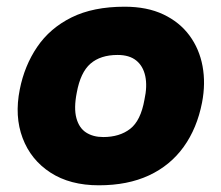

<svg xmlns="http://www.w3.org/2000/svg" viewBox="-20 -545 661 573"><path d="M275 8Q189 8 130.5 -30Q72 -68 47.5 -133Q23 -198 39 -278Q53 -349 91 -405Q129 -461 193.5 -493Q258 -525 352 -525Q419 -525 467.5 -502Q516 -479 545.5 -439Q575 -399 584.5 -347.5Q594 -296 583 -239Q568 -162 528 -106.5Q488 -51 424.5 -21.5Q361 8 275 8ZM288 -136Q337 -136 368.5 -160.5Q400 -185 411 -247Q420 -288 413.5 -318Q407 -348 386.5 -364.5Q366 -381 331 -381Q280 -381 250 -355Q220 -329 209 -268Q200 -222 208 -192.5Q216 -163 237 -149.5Q258 -136 288 -136Z"/></svg>

Font: REM
Style: Bold Italic
Weight: 700
Italic angle: -11°
Designer: Octavio Pardo
Foundry: Ashler Design
Version: Version 1.005;gftools[0.9.28]